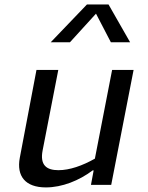

<svg xmlns="http://www.w3.org/2000/svg" viewBox="-20 -826 660 858"><path d="M143 -513.5 68.5 -121C53 -38.5 93.5 11.5 185 11.5C257.5 11.5 333.5 -19 394 -64.5H398.5L386.5 0H477L577 -513.5H481L404 -117C348 -85.5 291.5 -65.5 241 -65.5C188.5 -65.5 157.5 -87.5 170.5 -154L240.5 -513.5ZM206.5 -637H292.5L409 -765L475.5 -637H561.5L465 -806H368.5Z"/></svg>

Font: Monaspace Argon
Style: Italic
Weight: 400
Italic angle: -11°
Designer: Riley Cran & the Lettermatic Team
Foundry: Lettermatic
Version: Version 1.101 (Monaspace Argon)